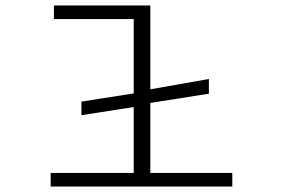

<svg xmlns="http://www.w3.org/2000/svg" viewBox="-20 -685 1040 705"><path d="M166 0V-50H471V-292L279 -262V-312L471 -342V-615H178V-665H532V-357L747 -395V-341L532 -307V-50H833V0Z"/></svg>

Font: Inconsolata UltraExpanded Light
Style: Regular
Weight: 300
Width: 9
Monospace: yes
Designer: Raph Levien, Cyreal, Brenton Simpson
Foundry: Raph Levien, Cyreal, Google
Version: Version 3.001; ttfautohint (v1.8.2.53-6de2)